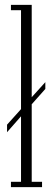

<svg xmlns="http://www.w3.org/2000/svg" viewBox="-20 -770 226 790"><path d="M25 0V-22H66.5V-291.5L9 -226V-257L66.5 -321V-728H25V-750H110.5V-370L166.5 -432V-404L110.5 -341V-22H153V0Z"/></svg>

Font: Imbue 50pt ExtraLight
Style: Regular
Weight: 200
Designer: Tyler Finck
Foundry: Etcetera Type Company
Version: Version 1.102; ttfautohint (v1.8.3)